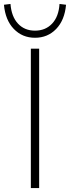

<svg xmlns="http://www.w3.org/2000/svg" viewBox="-59 -951 354 971"><path d="M97 0V-705H139V0ZM118 -760Q54 -760 11 -804.5Q-32 -849 -39 -927L-6 -931Q-1 -867 32 -831.5Q65 -796 118 -796Q171 -796 204.5 -831.5Q238 -867 242 -931L275 -927Q268 -849 225 -804.5Q182 -760 118 -760Z"/></svg>

Font: Mulish ExtraLight
Style: Regular
Weight: 200
Designer: Vernon Adams
Foundry: Vernon Adams
Version: Version 3.603